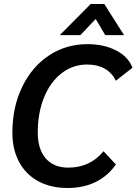

<svg xmlns="http://www.w3.org/2000/svg" viewBox="-20 -931 683 961"><path d="M42 -267Q42 -394 90.5 -495Q139 -596 224.5 -653Q310 -710 418 -710Q501 -710 562 -678Q623 -646 643 -592L560 -527Q519 -608 416 -608Q345 -608 288.5 -564.5Q232 -521 200.5 -443.5Q169 -366 169 -268Q169 -184 209 -138Q249 -92 322 -92Q431 -92 498 -174L560 -108Q520 -50 458.5 -20Q397 10 318 10Q234 10 171.5 -24Q109 -58 75.5 -120.5Q42 -183 42 -267ZM434 -911H502L601 -755H507L459 -836L382 -755H279Z"/></svg>

Font: Sarabun SemiBold
Style: Italic
Weight: 600
Italic angle: -10°
Designer: Suppakit Chalermlarp | Katatrad Co.,Ltd.
Foundry: Cadson Demak Co.,Ltd.
Version: Version 1.000; ttfautohint (v1.6)